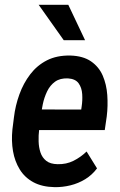

<svg xmlns="http://www.w3.org/2000/svg" viewBox="-20 -770 500 800"><path d="M207.5 9.8Q155.3 8.8 119.1 -10.7Q83 -30.3 62.3 -64Q41.5 -97.7 34.2 -140.1Q26.9 -182.6 31.7 -230.5L38.1 -281.2Q43.9 -330.1 60.8 -376.7Q77.6 -423.3 106 -460.4Q134.3 -497.6 175.5 -518.6Q216.8 -539.6 272.5 -538.6Q326.2 -537.1 359.1 -514.4Q392.1 -491.7 408 -455.1Q423.8 -418.5 427 -374Q430.2 -329.6 424.8 -285.2L416.5 -228H83L98.1 -314L318.4 -313.5L320.3 -326.7Q324.2 -351.6 322.5 -377.9Q320.8 -404.3 307.6 -422.9Q294.4 -441.4 263.2 -443.4Q230.5 -444.8 209.5 -429.7Q188.5 -414.6 176.3 -389.2Q164.1 -363.8 158.2 -335.2Q152.3 -306.6 149.4 -281.2L143.1 -230Q140.1 -205.6 140.9 -180.7Q141.6 -155.8 148.7 -134.5Q155.8 -113.3 172.6 -99.9Q189.5 -86.4 220.2 -85.9Q256.3 -85 286.1 -99.9Q315.9 -114.7 340.8 -138.7L384.3 -68.4Q363.8 -41 335.2 -23.4Q306.6 -5.9 273.7 2.2Q240.7 10.3 207.5 9.8ZM264.6 -750 334.5 -602.5H245.6L141.1 -750Z"/></svg>

Font: Roboto Condensed Medium
Style: Italic
Weight: 500
Italic angle: -12°
Designer: Christian Robertson
Foundry: Google
Version: Version 3.0; 2020